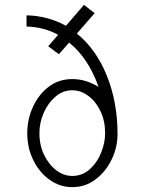

<svg xmlns="http://www.w3.org/2000/svg" viewBox="-20 -759 606 789"><path d="M277 10Q226 10 184 -20Q142 -50 117 -100.5Q92 -151 92 -212Q92 -268 115 -319Q138 -370 179.5 -402Q221 -434 277 -434Q307 -434 333.5 -425.5Q360 -417 385 -402Q365 -459 335 -505Q305 -551 264 -584L222 -536L178 -569L219 -616Q160 -648 89 -650V-696Q134 -695 174.5 -684Q215 -673 251 -653L325 -739L369 -705L296 -621Q375 -557 419 -448Q463 -339 463 -209Q463 -154 439 -104Q415 -54 373 -22Q331 10 277 10ZM277 -36Q319 -36 349.5 -64Q380 -92 396 -132.5Q412 -173 412 -212Q412 -262 393 -302Q374 -342 343 -365Q312 -388 277 -388Q238 -388 207.5 -361.5Q177 -335 159.5 -295Q142 -255 142 -212Q142 -162 161.5 -122Q181 -82 211.5 -59Q242 -36 277 -36Z"/></svg>

Font: Lil Grotesk Light
Style: Regular
Weight: 300
Designer: Bastien Sozeau
Foundry: NBR — Bastien Sozeau
Version: Version 3.003; ttfautohint (v1.8.4.7-5d5b);gftools[0.9.33]